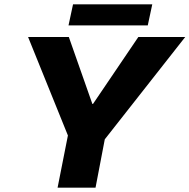

<svg xmlns="http://www.w3.org/2000/svg" viewBox="-20 -872 880 892"><path d="M247.5 0 295.5 -242.6 110.5 -700H299.8L409.1 -389.2H412.1L622.6 -700H840.4L466.8 -224.7L423.8 0ZM298.3 -754 319.3 -851.8H687.4L666.5 -754Z"/></svg>

Font: REM Medium
Style: Italic
Weight: 500
Italic angle: -11°
Designer: Octavio Pardo
Foundry: Ashler Design
Version: Version 1.005;gftools[0.9.28]